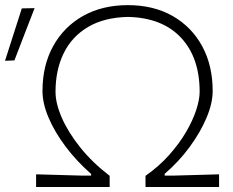

<svg xmlns="http://www.w3.org/2000/svg" viewBox="-77 -746 931 766"><path d="M67 0V-50.5Q104 -49.5 150.8 -48.2Q197.5 -47 246 -45.5H286.5V-52Q228 -103.5 184.5 -161.5Q141 -219.5 116.8 -276.5Q92.5 -333.5 92.5 -383Q92.5 -485 135.2 -562.2Q178 -639.5 254.5 -682.5Q331 -725.5 433 -725.5Q536.5 -725.5 612.5 -681.8Q688.5 -638 730 -561Q771.5 -484 771.5 -383Q771.5 -334.5 747 -276.2Q722.5 -218 679.5 -159.5Q636.5 -101 580 -52.5V-45.5H618Q670.5 -47 715.2 -48.2Q760 -49.5 797 -50.5V0H503.5V-44.5Q557 -82 597.2 -127Q637.5 -172 664.8 -218.5Q692 -265 705.8 -307Q719.5 -349 719.5 -379.5Q719.5 -516.5 644.8 -596Q570 -675.5 433.5 -678.5Q339 -676.5 274.5 -638.5Q210 -600.5 177.2 -533.8Q144.5 -467 144.5 -379.5Q144.5 -333.5 169.8 -275.8Q195 -218 243.2 -157.8Q291.5 -97.5 360.5 -44.5V0ZM-57 -503.5Q-40.5 -555 -23.5 -608Q-6.5 -661 10 -712.5L61 -713.5Q41 -662.5 20.5 -609Q0 -555.5 -19.5 -505Z"/></svg>

Font: Commissioner Loud ExtraLight
Style: Regular
Weight: 200
Designer: Kostas Bartsokas
Foundry: Kostas Bartsokas
Version: Version 1.000; ttfautohint (v1.8.3)